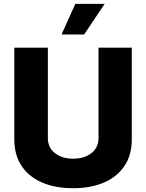

<svg xmlns="http://www.w3.org/2000/svg" viewBox="-20 -977 765 1006"><path d="M496.1 -727.3H670.5V-246.8Q670.5 -164.1 631.7 -106.9Q593 -49.7 523.8 -20.2Q454.5 9.2 362.9 9.2Q271 9.2 201.5 -20.2Q132.1 -49.7 93.6 -106.9Q55 -164.1 55 -246.8V-727.3H230.8V-253.6Q230.8 -204.2 267.4 -174.9Q304 -145.6 362.9 -145.6Q422.6 -145.6 459.3 -174.9Q496.1 -204.2 496.1 -253.6ZM302.6 -796.5 374.6 -956.7H528.4L420.8 -796.5Z"/></svg>

Font: Inter UI Extra Bold
Style: Regular
Weight: 800
Designer: Rasmus Andersson
Foundry: rsms
Version: 3.2;8d6f07862